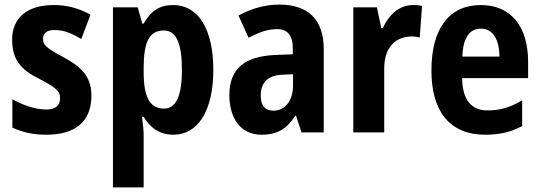

<svg xmlns="http://www.w3.org/2000/svg" viewBox="-20 -671 2359 838"><path d="M379 -254C379 -345 324 -385 254 -423C177 -464 168 -477 168 -501C168 -527 185 -540 218 -540C264 -540 295 -523 335 -501L375 -607C320 -637 270 -649 214 -649C101 -649 33 -595 33 -498C33 -411 70 -367 153 -326C239 -282 242 -266 242 -241C242 -211 223 -193 182 -193C132 -193 76 -214 34 -238V-114C80 -93 124 -83 183 -83C306 -83 379 -138 379 -254Z M736 -649C679 -649 640 -626 607 -568H601L581 -639H473V147H607V-80C607 -97 605 -123 600 -161H607C637 -111 679 -83 737 -83C843 -83 911 -186 911 -366C911 -549 842 -649 736 -649ZM695 -538C750 -538 774 -481 774 -365C774 -254 749 -197 696 -197C633 -197 607 -249 607 -357V-381C608 -490 633 -538 695 -538Z M1199 -651C1137 -651 1074 -633 1021 -603L1065 -506C1112 -531 1149 -544 1190 -544C1236 -544 1258 -514 1258 -461V-434L1180 -431C1049 -425 981 -372 981 -256C981 -158 1028 -83 1121 -83C1193 -83 1232 -110 1269 -166H1272L1296 -93H1393V-456C1393 -587 1324 -651 1199 -651ZM1215 -345 1259 -347V-298C1259 -230 1223 -188 1174 -188C1139 -188 1118 -207 1118 -254C1118 -309 1147 -343 1215 -345Z M1782 -649C1720 -649 1675 -602 1651 -549H1644L1625 -639H1522V-93H1657V-372C1657 -462 1703 -512 1780 -512C1786 -512 1804 -510 1812 -507L1822 -645C1807 -649 1792 -649 1782 -649Z M2079 -649C1942 -649 1863 -549 1863 -363C1863 -186 1942 -83 2098 -83C2161 -83 2212 -95 2259 -121V-233C2207 -202 2162 -189 2107 -189C2037 -189 1998 -236 1997 -330H2285V-402C2285 -555 2210 -649 2079 -649ZM2079 -546C2132 -546 2159 -498 2160 -424H1998C2001 -512 2033 -546 2079 -546Z"/></svg>

Font: Noto Sans Kannada UI Condensed
Style: Bold
Weight: 700
Width: 3
Designer: Jelle Bosma - Monotype Design Team
Foundry: Monotype Imaging Inc.
Version: Version 2.005